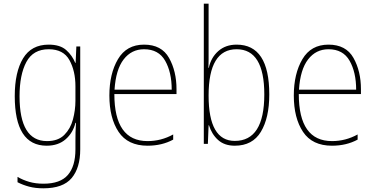

<svg xmlns="http://www.w3.org/2000/svg" viewBox="-20 -780 2040 1041"><path d="M86 -258Q86 -375 123 -444Q160 -513 244 -513Q324 -513 356.5 -454Q389 -395 389 -312V-234Q389 -183 375.5 -132.5Q362 -82 328.5 -48.5Q295 -15 235 -15Q86 -15 86 -258ZM415 30V-528H394L390 -439H388Q372 -479 339 -508.5Q306 -538 244 -538Q150 -538 105 -463.5Q60 -389 60 -259Q60 10 233 10Q296 10 336 -25Q376 -60 389 -114H392Q390 -84 389.5 -62.5Q389 -41 389 -15V30Q389 121 348 168.5Q307 216 216 216Q173 216 138.5 206Q104 196 75 179V208Q104 223 138 232Q172 241 215 241Q322 241 368.5 185.5Q415 130 415 30Z M919 -23V-51Q854 -15 780 -15Q600 -15 600 -270H937V-296Q937 -394 896.5 -466Q856 -538 761 -538Q666 -538 619.5 -459Q573 -380 573 -262Q573 -140 623 -65Q673 10 780 10Q858 10 919 -23ZM761 -513Q840 -513 875.5 -450.5Q911 -388 911 -294H601Q608 -403 650.5 -458Q693 -513 761 -513Z M1440 -268Q1440 -538 1263 -538Q1203 -538 1163.5 -503Q1124 -468 1112 -412H1110Q1111 -431 1111 -457Q1111 -483 1111 -503V-760H1085V0H1107L1111 -101H1113Q1128 -52 1162.5 -21Q1197 10 1253 10Q1349 10 1394.5 -65.5Q1440 -141 1440 -268ZM1111 -262Q1111 -513 1263 -513Q1413 -513 1413 -268Q1413 -16 1253 -16Q1111 -16 1111 -262Z M1919 -23V-51Q1854 -15 1780 -15Q1600 -15 1600 -270H1937V-296Q1937 -394 1896.5 -466Q1856 -538 1761 -538Q1666 -538 1619.5 -459Q1573 -380 1573 -262Q1573 -140 1623 -65Q1673 10 1780 10Q1858 10 1919 -23ZM1761 -513Q1840 -513 1875.5 -450.5Q1911 -388 1911 -294H1601Q1608 -403 1650.5 -458Q1693 -513 1761 -513Z"/></svg>

Font: Noto Sans Mono UI Condensed Thin
Style: Regular
Weight: 250
Width: 3
Designer: Monotype Design team
Foundry: Monotype Imaging Inc.
Version: 1.000